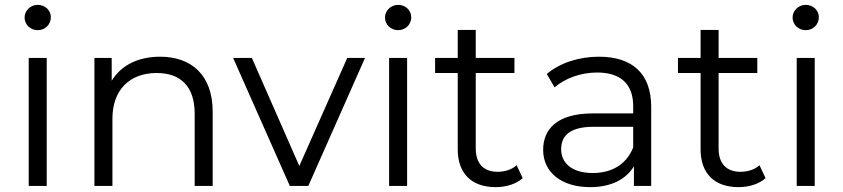

<svg xmlns="http://www.w3.org/2000/svg" viewBox="-20 -764 3466 789"><path d="M172 0V-526H98V0ZM135 -640C166 -640 189 -664 189 -693C189 -722 165 -744 135 -744C105 -744 81 -720 81 -692C81 -663 105 -640 135 -640Z M638 -531C547 -531 477 -495 439 -432V-526H368V0H442V-276C442 -395 513 -464 624 -464C723 -464 780 -408 780 -297V0H854V-305C854 -456 766 -531 638 -531Z M1480 -526H1407L1210 -82L1015 -526H938L1171 0H1247Z M1653 0V-526H1579V0ZM1616 -640C1647 -640 1670 -664 1670 -693C1670 -722 1646 -744 1616 -744C1586 -744 1562 -720 1562 -692C1562 -663 1586 -640 1616 -640Z M2094 -526H1935V-641H1861V-526H1768V-464H1861V-150C1861 -52 1917 5 2017 5C2058 5 2101 -7 2128 -32L2103 -85C2083 -67 2055 -58 2025 -58C1967 -58 1935 -92 1935 -154V-464H2094Z M2582 -158C2555 -90 2496 -53 2416 -53C2334 -53 2286 -91 2286 -151C2286 -203 2318 -243 2419 -243H2582ZM2405 5C2491 5 2553 -27 2585 -81V0H2656V-325C2656 -462 2578 -531 2441 -531C2358 -531 2280 -505 2227 -460L2259 -405C2302 -442 2366 -466 2434 -466C2532 -466 2582 -417 2582 -328V-298H2417C2265 -298 2212 -230 2212 -148C2212 -57 2286 5 2405 5Z M3092 -526H2933V-641H2859V-526H2766V-464H2859V-150C2859 -52 2915 5 3015 5C3056 5 3099 -7 3126 -32L3101 -85C3081 -67 3053 -58 3023 -58C2965 -58 2933 -92 2933 -154V-464H3092Z M3328 0V-526H3254V0ZM3291 -640C3322 -640 3345 -664 3345 -693C3345 -722 3321 -744 3291 -744C3261 -744 3237 -720 3237 -692C3237 -663 3261 -640 3291 -640Z"/></svg>

Font: Montserrat-Alt1
Style: Regular
Weight: 400
Designer: Differentunic
Foundry: Differentunic
Version: Version 7.222